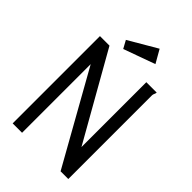

<svg xmlns="http://www.w3.org/2000/svg" viewBox="-235 -880 969 969"><g transform="rotate(45 250.0 -395.5)"><path d="M50 0V-623H118L380 -161V-624H454Q454 -618 450.5 -611Q447 -604 447 -597V0H392L117 -490V0ZM308 -791 348 -721 179 -660 156 -702Z"/></g></svg>

Font: Inconsolata
Style: Regular
Weight: 400
Designer: Raph Levien, Kirill Tkachev
Foundry: Cyreal
Version: Version 1.013